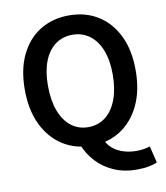

<svg xmlns="http://www.w3.org/2000/svg" viewBox="-100 -834 961 1112"><g transform="rotate(-10 381.0 -278.0)"><path d="M381 14Q285 14 211.5 -33Q138 -80 96.5 -166.5Q55 -253 55 -372Q55 -492 96.5 -577Q138 -662 211.5 -707Q285 -752 381 -752Q478 -752 551 -706.5Q624 -661 665.5 -576.5Q707 -492 707 -372Q707 -253 665.5 -166.5Q624 -80 551 -33Q478 14 381 14ZM381 -95Q439 -95 482 -128.5Q525 -162 548.5 -224Q572 -286 572 -372Q572 -455 548.5 -514.5Q525 -574 482 -606Q439 -638 381 -638Q323 -638 280 -606Q237 -574 214 -514.5Q191 -455 191 -372Q191 -286 214 -224Q237 -162 280 -128.5Q323 -95 381 -95ZM616 196Q541 196 481 170Q421 144 379 98.5Q337 53 315 -4L450 -17Q464 20 491.5 43.5Q519 67 555.5 78Q592 89 631 89Q655 89 675 85.5Q695 82 711 77L735 175Q716 184 685 190Q654 196 616 196Z"/></g></svg>

Font: Noto Sans SC Thin SemiBold
Style: Regular
Weight: 600
Version: Version 2.004-H2;hotconv 1.0.118;makeotfexe 2.5.65603